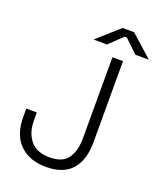

<svg xmlns="http://www.w3.org/2000/svg" viewBox="-160 -976 911 1090"><g transform="rotate(20 295.5 -431.0)"><path d="M32 -210V-259H96V-210Q96 -137 134 -90.5Q172 -44 250 -44Q330 -44 361 -90.5Q392 -137 392 -210V-700H456V-210Q456 -101 404.5 -43.5Q353 14 249 14Q149 14 90.5 -43.5Q32 -101 32 -210ZM257 -758 389 -876H459L591 -758H510L430 -834H418L338 -758Z"/></g></svg>

Font: Space Grotesk Frontify Light
Style: Regular
Weight: 300
Designer: Florian Karsten
Version: Version 2.000